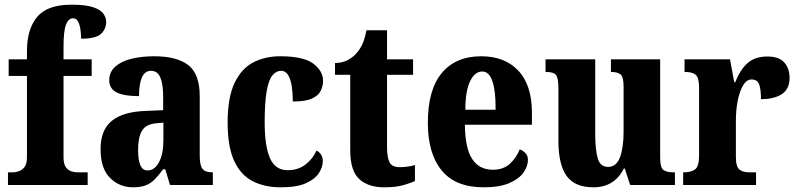

<svg xmlns="http://www.w3.org/2000/svg" viewBox="-20 -789 3401 819"><path d="M14 0V-54H37Q46 -54 60 -58.5Q74 -63 84.5 -76.5Q95 -90 95 -118V-465H17V-536H95V-571Q95 -665 138.5 -717Q182 -769 285 -769Q346 -769 378 -758Q410 -747 421.5 -730Q433 -713 433 -696Q433 -667 412 -645.5Q391 -624 326 -624Q326 -640 323.5 -660.5Q321 -681 313.5 -696Q306 -711 292 -711Q272 -711 261.5 -684Q251 -657 251 -591V-536H371V-465H251V-118Q251 -90 260.5 -76.5Q270 -63 283.5 -58.5Q297 -54 309 -54H354V0Z M547 10Q490 10 449.5 -30Q409 -70 409 -153Q409 -235 457.5 -274Q506 -313 604 -316L676 -319V-374Q676 -430 664 -458.5Q652 -487 624 -487Q598 -487 585.5 -459Q573 -431 573 -379Q508 -379 477 -395Q446 -411 446 -447Q446 -482 472 -505Q498 -528 541.5 -538.5Q585 -549 637 -549Q735 -549 783.5 -511Q832 -473 832 -379V-125Q832 -84 843.5 -69Q855 -54 885 -54H888V0H705L685 -67H676Q656 -40 639 -23Q622 -6 600.5 2Q579 10 547 10ZM609 -62Q640 -62 658.5 -97.5Q677 -133 677 -191V-266L645 -263Q602 -259 585.5 -231Q569 -203 569 -149Q569 -108 578.5 -85Q588 -62 609 -62Z M1177 10Q1109 10 1058 -16Q1007 -42 979 -102.5Q951 -163 951 -266Q951 -374 981 -436Q1011 -498 1061.5 -523.5Q1112 -549 1175 -549Q1275 -549 1316.5 -517.5Q1358 -486 1358 -444Q1358 -423 1348.5 -402.5Q1339 -382 1311.5 -369Q1284 -356 1229 -356Q1229 -391 1224.5 -421Q1220 -451 1209 -469Q1198 -487 1179 -487Q1158 -487 1142 -467.5Q1126 -448 1117.5 -400Q1109 -352 1109 -267Q1109 -166 1131.5 -114.5Q1154 -63 1207 -63Q1252 -63 1283.5 -87.5Q1315 -112 1330 -147Q1357 -132 1357 -102Q1357 -77 1340.5 -51Q1324 -25 1285 -7.5Q1246 10 1177 10Z M1618 10Q1551 10 1512.5 -25Q1474 -60 1474 -148V-470H1409V-520Q1444 -521 1467.5 -535Q1491 -549 1503 -565Q1516 -579 1526.5 -602.5Q1537 -626 1543 -660H1631V-536H1742V-470H1631V-161Q1631 -116 1642 -96Q1653 -76 1685 -76Q1721 -76 1750 -85V-17Q1735 -9 1701.5 0.5Q1668 10 1618 10Z M2043 10Q1923 10 1864 -62Q1805 -134 1805 -265Q1805 -406 1864.5 -477.5Q1924 -549 2033 -549Q2133 -549 2191 -487.5Q2249 -426 2249 -308V-257H1963Q1964 -157 1994 -111Q2024 -65 2082 -65Q2127 -65 2154.5 -90Q2182 -115 2197 -152Q2211 -147 2221.5 -135.5Q2232 -124 2232 -107Q2232 -80 2213 -53Q2194 -26 2152.5 -8Q2111 10 2043 10ZM2094 -321Q2095 -398 2081 -441Q2067 -484 2037 -484Q2005 -484 1985 -442Q1965 -400 1965 -321Z M2511 10Q2432 10 2397 -38.5Q2362 -87 2362 -188V-411Q2362 -454 2352.5 -468Q2343 -482 2310 -482H2307V-536H2519V-219Q2519 -148 2530 -112.5Q2541 -77 2574 -77Q2609 -77 2624.5 -118Q2640 -159 2640 -228V-419Q2640 -462 2626.5 -472Q2613 -482 2589 -482H2586V-536H2796V-117Q2796 -73 2810.5 -63.5Q2825 -54 2849 -54H2859V0H2668L2645 -70H2641Q2601 10 2511 10Z M2894 0V-54H2898Q2928 -54 2945 -66.5Q2962 -79 2962 -126V-414Q2962 -458 2947.5 -470Q2933 -482 2904 -482H2900V-536H3094L3112 -438H3116Q3138 -493 3169.5 -520.5Q3201 -548 3253 -548Q3303 -548 3325.5 -522.5Q3348 -497 3348 -457Q3348 -409 3315 -387.5Q3282 -366 3226 -366Q3226 -407 3218.5 -428.5Q3211 -450 3186 -450Q3164 -450 3149 -423.5Q3134 -397 3126.5 -357.5Q3119 -318 3119 -276V-121Q3119 -77 3134.5 -65.5Q3150 -54 3175 -54H3205V0Z"/></svg>

Font: Noto Serif Ethiopic Condensed ExtraBold
Style: Regular
Weight: 800
Width: 3
Designer: Monotype Design Team
Foundry: Monotype Imaging Inc.
Version: Version 2.102; ttfautohint (v1.8.4.7-5d5b)